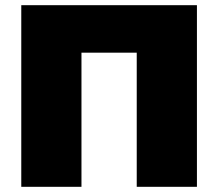

<svg xmlns="http://www.w3.org/2000/svg" viewBox="-20 -720 841 740"><path d="M294 0H62V-700H739V0H507V-517H294Z"/></svg>

Font: Montserrat-Alt1 Black
Style: Regular
Weight: 900
Designer: Differentunic
Foundry: Differentunic
Version: Version 7.222